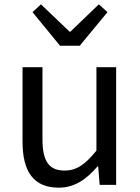

<svg xmlns="http://www.w3.org/2000/svg" viewBox="-20 -853 647 886"><path d="M251 13C325 13 379 -26 430 -85H433L440 0H516V-543H425V-158C373 -94 334 -66 278 -66C206 -66 176 -109 176 -210V-543H84V-199C84 -60 136 13 251 13ZM257 -642H348L476 -797L436 -833L305 -707H301L169 -833L130 -797Z"/></svg>

Font: Source Han Sans JP
Style: Regular
Weight: 400
Designer: Ryoko NISHIZUKA 西塚涼子 (kana, bopomofo & ideographs); Paul D. Hunt (Latin, Greek & Cyrillic); Sandoll Communications 산돌커뮤니
Foundry: Adobe
Version: Version 2.004;hotconv 1.0.118;makeotfexe 2.5.65603